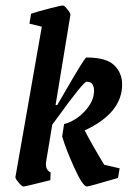

<svg xmlns="http://www.w3.org/2000/svg" viewBox="-20 -669 479 698"><path d="M359 -70 415 -57 409 -22Q303 9 296 9Q281 9 250 -59.5Q219 -128 206 -173L213 -218Q255 -229 288.5 -265Q322 -301 322 -340Q322 -353 316 -362.5Q310 -372 295 -372Q283 -372 185 -236L170 -216L148 -83Q147 -78 147 -71Q147 -51 164 -42L163 -14Q72 9 65 9Q60 9 48 -5Q36 -19 36 -25L132 -572L87 -583L93 -619Q116 -627 159 -638Q202 -649 209 -649Q214 -649 225.5 -634.5Q237 -620 236 -615L182 -287H188L216 -335Q288 -460 294 -460Q366 -460 395 -432Q424 -404 424 -362Q424 -258 288 -195Q295 -180 318.5 -138.5Q342 -97 359 -70Z"/></svg>

Font: Grenze Medium
Style: Italic
Weight: 500
Italic angle: -10°
Designer: Renata Polastri
Foundry: Omnibus-Type
Version: Version 1.002; ttfautohint (v1.8)